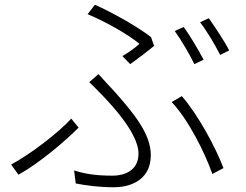

<svg xmlns="http://www.w3.org/2000/svg" viewBox="-20 -769 1040 811"><path d="M530 -498C565 -523 608 -556 631 -575L618 -612C564 -655 453 -717 381 -749L350 -709C428 -677 523 -622 569 -584C554 -569 524 -548 497 -532ZM825 -675C854 -638 887 -582 910 -537L948 -556C929 -594 888 -655 862 -692ZM718 -638C745 -601 782 -538 801 -498L840 -517C817 -560 783 -618 756 -655ZM300 6C343 14 395 22 463 22C516 22 617 1 617 -114C617 -203 547 -288 464 -382C441 -406 417 -433 396 -456L357 -422C428 -353 565 -215 565 -120C565 -45 500 -27 457 -27C386 -27 341 -34 293 -49ZM924 -59C892 -143 820 -280 748 -363L705 -338C774 -266 845 -126 877 -34ZM281 -268C226 -207 107 -117 27 -74L58 -31C148 -81 253 -171 312 -230Z"/></svg>

Font: Spoqa Han Sans Neo Light
Style: Regular
Weight: 300
Designer: [Spoqa Han Sans Neo] Dong-huui Kim ___ Younghwa Kang ___ Yujin Lee ___ [Noto Sans] Ryoko NISHIZUKA ____ (kana & ideograp
Foundry: Spoqa (http://www.spoqa-han-sans.com)
Version: Version 1.100;hotconv 1.0.109;makeotfexe 2.5.65596